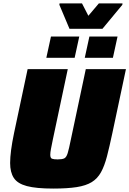

<svg xmlns="http://www.w3.org/2000/svg" viewBox="-20 -1091 754 1119"><path d="M290 8Q191 8 136.5 -6.5Q82 -21 60.5 -54Q39 -87 39 -141Q39 -206 62 -316L141 -688H375L288 -278Q281 -244 277 -223Q273 -202 273 -189Q273 -170 283 -166Q293 -162 316 -162Q342 -162 354.5 -168Q367 -174 374.5 -198.5Q382 -223 393 -278L480 -688H714L635 -316Q618 -236 603.5 -180Q589 -124 568.5 -87Q548 -50 514.5 -29.5Q481 -9 427 -0.5Q373 8 290 8ZM474 -754 501 -878H665L638 -754ZM250 -754 277 -878H442L415 -754ZM385 -923 326 -1063 327 -1071H458L495 -999L556 -1071H694L693 -1063L577 -923Z"/></svg>

Font: Saira Black
Style: Italic
Weight: 900
Italic angle: -12°
Designer: Hector Gatti with collaboration of the Omnibus-Type team
Foundry: Omnibus-Type
Version: Version 1.100; ttfautohint (v1.8.3)